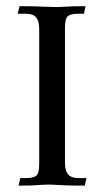

<svg xmlns="http://www.w3.org/2000/svg" viewBox="-20 -598 336 619"><path d="M253.4 0.5Q201.2 0.5 168.5 -1.5Q149.4 -2.9 134.3 -2.9Q123 -2.9 110.4 -2Q86.4 0.5 40 0.5L45.4 -23.9H64.9Q87.4 -23.9 96.9 -31.5Q106.4 -39.1 106.4 -69.8V-502Q106.4 -525.4 100.1 -536.4Q93.8 -547.4 84.2 -550.5Q74.7 -553.7 64.9 -553.7H37.1L43 -578.1Q94.7 -578.1 127.4 -576.2Q146.5 -575.2 162.1 -575.2Q172.9 -575.2 185.5 -576.2Q209.5 -578.1 255.9 -578.1L250.5 -553.7H231Q209 -553.7 199.2 -546.1Q189.5 -538.6 189.5 -508.3V-75.7Q189.5 -52.7 195.8 -41.7Q202.1 -30.8 211.7 -27.3Q221.2 -23.9 231 -23.9H258.8Z"/></svg>

Font: Quaaykop
Style: Regular
Weight: 400
Designer: Tup Wanders
Foundry: Free font, DO NOT SELL
Version: Version 1.00;July 31, 2023;FontCreator 11.5.0.2430 64-bit